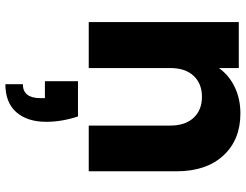

<svg xmlns="http://www.w3.org/2000/svg" viewBox="-120 -484 914 714"><g transform="rotate(90 337.0 -127.0)"><path d="M617 -326V0H447V-303Q447 -359 418 -390Q389 -421 340 -421Q291 -421 262 -390Q233 -359 233 -303V0H62V-558H233V-484Q259 -521 303 -542.5Q347 -564 402 -564Q500 -564 558.5 -500.5Q617 -437 617 -326ZM413 40Q433 100 433 158Q433 228 397.5 269Q362 310 293 310V245Q345 245 345 179V163H282V40Z"/></g></svg>

Font: Poppins A&M
Style: Bold-A&M
Weight: 700
Designer: Ninad Kale (Devanagari), Jonny Pinhorn (Latin)
Foundry: Indian Type Foundry
Version: 4.004